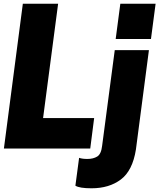

<svg xmlns="http://www.w3.org/2000/svg" viewBox="-20 -800 858 1034"><path d="M473 214Q408 214 386 200L406 50Q422 56 451 56Q482 56 503.5 43Q525 30 530 -15L598 -530H782L712 5Q694 119 631 166.5Q568 214 473 214ZM793 -590H603L628 -780H818ZM466 0H1L103 -780H293L212 -164H487Z"/></svg>

Font: Tanohe Sans ExtraBold
Style: Italic
Weight: 800
Designer: Village Type and Design LLC & Cristiano Sobral
Foundry: Cooper Hewitt Smithsonian Design Museum
Version: Version 1.00;September 29, 2021;FontCreator 13.0.0.2655 64-b